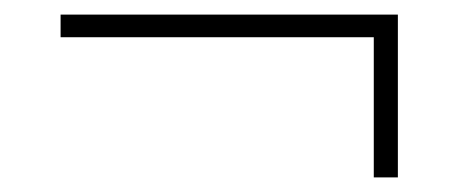

<svg xmlns="http://www.w3.org/2000/svg" viewBox="-20 -341 640 263"><path d="M492 -98V-290H63V-321H525V-98Z"/></svg>

Font: IBM Plex Sans ExtLt
Style: Regular
Weight: 200
Designer: Mike Abbink, Paul van der Laan, Pieter van Rosmalen
Foundry: Bold Monday
Version: Version 3.005